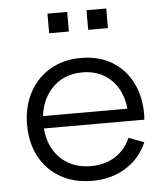

<svg xmlns="http://www.w3.org/2000/svg" viewBox="-54 -801 740 858"><g transform="rotate(-5 316.5 -372.0)"><path d="M326.1 9.3Q243.6 9.3 183.1 -25.7Q122.5 -60.7 89.6 -122.4Q56.7 -184.1 56.7 -264.6Q56.7 -345.9 89.9 -408.5Q123 -471.2 182.7 -506.6Q242.4 -542.1 322.2 -542.1Q402.1 -542.1 460.5 -507.2Q518.8 -472.2 550.4 -410.1Q582 -348 582 -267.1Q582 -257.7 581.6 -252.1Q581.3 -246.5 580.7 -242.7H509.3Q510 -248.6 510.3 -255.8Q510.6 -263 510.6 -272.3Q510.6 -331.9 487.9 -378.2Q465.1 -424.4 423 -450.9Q380.8 -477.3 322.2 -477.3Q264.5 -477.3 221.1 -450.3Q177.6 -423.2 153.5 -375.3Q129.4 -327.4 129.4 -264.6Q129.4 -203.6 153.3 -156.7Q177.2 -109.8 221.2 -83.3Q265.2 -56.8 325.5 -56.8Q388.5 -56.8 434.8 -86.6Q481.1 -116.3 503.3 -168.2L571.7 -142.3Q541.8 -72 477.2 -31.4Q412.6 9.3 326.1 9.3ZM102.2 -242.7V-298.1H559.1L580 -242.7ZM190.7 -752.5H279.3V-664.5H190.7ZM365.8 -752.5H454.4V-664.5H365.8Z"/></g></svg>

Font: Hepta Slab ExtraLight
Style: Regular
Weight: 200
Designer: Michael LaGattuta
Foundry: Michael LaGattuta
Version: Version 1.100